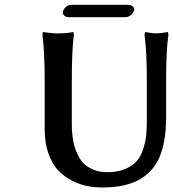

<svg xmlns="http://www.w3.org/2000/svg" viewBox="-20 -787 736 816"><path d="M604 -442.9Q604 -568.8 594.2 -639.2L596.2 -650.9Q630.9 -645 645 -645Q659.2 -645 693.8 -650.9L695.8 -639.2Q686 -574.7 686 -442.9V-292Q686 -245.1 680.9 -207Q675.8 -168.9 663.8 -134.3Q651.9 -99.6 631.1 -73.7Q610.4 -47.9 580.8 -28.8Q551.3 -9.8 509.5 0Q467.8 9.8 415 9.8Q383.3 9.8 352.8 4.2Q322.3 -1.5 288.1 -18.3Q253.9 -35.2 228.5 -61.3Q203.1 -87.4 186.5 -132.8Q169.9 -178.2 169.9 -236.8V-442.9Q169.9 -568.8 160.2 -639.2L162.1 -650.9Q197.8 -645 227.1 -645Q257.8 -645 292 -650.9L293.9 -639.2Q285.2 -572.8 285.2 -442.9V-270Q285.2 -252.9 285.4 -241.5Q285.6 -230 288.6 -205.3Q291.5 -180.7 296.9 -163.3Q302.2 -146 313.2 -124Q324.2 -102.1 339.6 -88.4Q355 -74.7 379.6 -64.9Q404.3 -55.2 435.1 -55.2Q479 -55.2 511 -68.4Q543 -81.5 560.5 -101.6Q578.1 -121.6 588.4 -153.1Q598.6 -184.6 601.3 -212.4Q604 -240.2 604 -277.8ZM512.2 -713.9H274.4Q260.7 -713.9 253.9 -720Q247.1 -726.1 247.1 -733.9Q247.1 -744.6 258.3 -755.6Q269.5 -766.6 283.2 -766.6H522.5Q536.1 -766.6 543.2 -760.5Q550.3 -754.4 550.3 -747.6Q550.3 -736.3 538.8 -725.1Q527.3 -713.9 512.2 -713.9Z"/></svg>

Font: Linear Smooth
Style: Bold
Weight: 700
Designer: Philipp H. Poll, Flanker
Foundry: Philipp H. Poll, reworked by Flanker
Version: Version 1.061 | FøM Fix